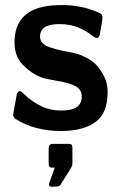

<svg xmlns="http://www.w3.org/2000/svg" viewBox="-20 -495 462 742"><path d="M30.8 -49.8Q30.8 -53.7 43 -120.1Q45.9 -143.1 57.1 -143.1Q62 -143.1 80.6 -124.5Q99.1 -106 135 -86.9Q170.9 -67.9 217.8 -67.9Q295.9 -67.9 295.9 -121.1Q295.9 -148.9 272 -161.9Q248 -174.8 201.9 -182.4Q155.8 -189.9 140.1 -195.8Q101.1 -210.9 68.6 -243.9Q36.1 -276.9 36.1 -331.1Q36.1 -471.2 204.1 -475.1H230Q293.9 -474.1 352.1 -450.2Q367.2 -444.3 371.6 -440.2Q376 -436 376 -425.8Q376 -419.9 366.2 -362.8Q362.3 -347.7 354 -348.1Q347.2 -348.1 330.6 -361.6Q314 -375 283 -388.4Q252 -401.9 209 -401.9Q134.8 -401.9 134.8 -354Q134.8 -328.1 162.8 -316.2Q190.9 -304.2 238.5 -295.7Q286.1 -287.1 308.1 -274.9Q327.1 -266.1 344 -252Q360.8 -237.8 378.4 -207.3Q396 -176.8 396 -140.1Q396 -56.2 347.9 -22.5Q299.8 11.2 215.8 11.2Q111.8 11.2 37.1 -37.1L33.2 -42Q30.8 -47.9 30.8 -49.8ZM168 80.1Q168 61 182.6 61H243.7Q253.4 61 256.6 64Q259.8 66.9 259.8 77.1V136.2Q259.8 140.1 259.3 142.6Q258.8 145 257.8 147.5Q256.8 149.9 253.4 155.5Q250 161.1 246.3 167Q242.7 172.9 234.9 185.5Q227.1 198.2 218.8 210.9Q213.9 218.8 212.4 220.9Q210.9 223.1 206.8 224.6Q202.6 226.1 196.8 226.1H187Q186 226.1 184.8 226.6Q183.6 227.1 182.6 227.1Q168.5 227.1 168.9 216.8Q168.9 214.8 191.9 152.8H181.6Q173.8 152.8 170.9 149.4Q168 146 168 133.8Z"/></svg>

Font: CMU Sans Serif
Style: Bold
Weight: 700
Version: Version 0.7.0